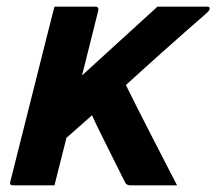

<svg xmlns="http://www.w3.org/2000/svg" viewBox="-20 -558 651 578"><path d="M144 0H19Q8 0 11 -11L119 -440Q126 -468 132.5 -493.5Q139 -519 144 -538H268Q272 -538 275 -535Q277 -531 276 -527L227 -331Q284 -383 340.5 -434.5Q397 -486 454 -538H604Q613 -538 611 -530Q610 -528 608 -525Q606 -522 598 -515Q536 -461 476.5 -408Q417 -355 359 -302Q397 -225 435.5 -150.5Q474 -76 513 0H373Q360 0 356 -10Q352 -18 339.5 -43Q327 -68 311 -100Q295 -132 280 -162.5Q265 -193 257 -211Q238 -194 218.5 -177Q199 -160 180 -143Z"/></svg>

Font: Recursive Mn Lnr St
Style: Bold Italic
Weight: 700
Italic angle: -15°
Monospace: yes
Version: Version 1.079;hotconv 1.0.112;makeotfexe 2.5.65598; ttfautoh